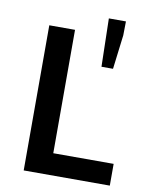

<svg xmlns="http://www.w3.org/2000/svg" viewBox="-83 -791 667 852"><g transform="rotate(10 251.0 -365.0)"><path d="M83 0V-654H199V-98H471V0ZM343 -513 338 -730H415L414 -667L395 -513Z"/></g></svg>

Font: Processing Sans Pro Semibold
Style: Regular
Weight: 600
Designer: Paul D. Hunt
Foundry: Adobe Systems Incorporated
Version: Version 2.020;PS 2.000;hotconv 1.0.86;makeotf.lib2.5.63406